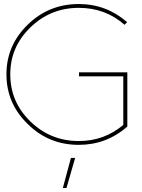

<svg xmlns="http://www.w3.org/2000/svg" viewBox="-20 -719 706 953"><path d="M372 -360V-340H592V-99C529 -46 456 -19 371 -19C278 -19 198 -51 131 -116C64 -181 31 -259 31 -350C31 -441 64 -518 131 -583C198 -648 278 -680 371 -680C459 -680 535 -652 598 -596L611 -609C542 -669 462 -699 371 -699C272 -699 188 -665 118 -597C47 -528 12 -446 12 -350C12 -254 47 -172 118 -103C188 -34 272 0 371 0C462 0 543 -30 612 -91V-360ZM332 65 292 214H310L353 65Z"/></svg>

Font: Argentum Sans Thin
Style: Regular
Weight: 250
Designer: Julieta Ulanovsky
Foundry: Julieta Ulanovsky
Version: Version 5.001;February 15, 2019;FontCreator 11.5.0.2425 64-b